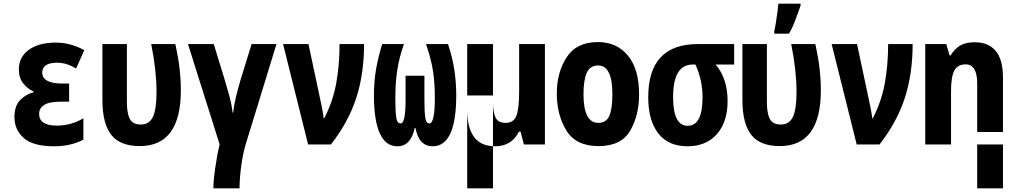

<svg xmlns="http://www.w3.org/2000/svg" viewBox="-20 -790 5540 1050"><path d="M276 10Q366 10 436 -26V-143Q368 -103 291 -103Q194 -103 194 -167Q194 -198 221.5 -216Q249 -234 314 -234H358V-333H323Q211 -333 211 -393Q211 -447 293 -447Q345 -447 396 -415L441 -516Q399 -538 361.5 -547.5Q324 -557 284 -557Q192 -557 137.5 -517.5Q83 -478 83 -410Q83 -364 107.5 -333.5Q132 -303 163 -290V-285Q122 -275 90.5 -243Q59 -211 59 -150Q59 -80 110 -35Q161 10 276 10Z M744 9Q969 9 969 -296Q969 -354 962.5 -412Q956 -470 939 -549H807Q836 -404 836 -289Q836 -192 816 -150.5Q796 -109 750 -109Q706 -109 690 -139.5Q674 -170 674 -230V-549H540V-245Q540 -114 588.5 -52.5Q637 9 744 9Z M1147 240H1290Q1290 183 1300 112Q1310 41 1328 -15L1492 -549H1356L1296 -355Q1282 -308 1270.5 -260.5Q1259 -213 1255 -174H1252Q1247 -220 1233.5 -268Q1220 -316 1207 -360L1149 -549H1008L1181 -1Q1169 48 1158 122Q1147 196 1147 240Z M1665 0H1790Q1887 -125 1929 -256.5Q1971 -388 1971 -549H1837Q1837 -434 1818.5 -333.5Q1800 -233 1753 -143H1750Q1748 -163 1743 -189.5Q1738 -216 1735 -229L1667 -549H1528Z M2153 10Q2227 10 2248 -90H2252Q2271 10 2346 10Q2475 10 2475 -269Q2475 -342 2464.5 -409.5Q2454 -477 2430 -549H2310Q2338 -466 2348 -401.5Q2358 -337 2358 -255Q2358 -115 2328 -115Q2310 -115 2305.5 -148.5Q2301 -182 2301 -243V-376H2198V-243Q2198 -115 2171 -115Q2151 -115 2146.5 -150Q2142 -185 2142 -250Q2142 -342 2153 -410Q2164 -478 2189 -549H2070Q2048 -477 2036.5 -411Q2025 -345 2025 -266Q2025 -132 2057 -61Q2089 10 2153 10Z M2535 240V-268H2676V240ZM2687 10Q2778 10 2818 -70H2827L2845 0H2960V-549H2819V-285Q2819 -199 2804.5 -158.5Q2790 -118 2745 -118Q2704 -118 2690 -147Q2676 -176 2676 -233V-549H2535V-191Q2535 10 2687 10Z M3253 9Q3378 9 3426.5 -75.5Q3475 -160 3475 -273Q3475 -412 3414 -486Q3353 -560 3250 -560Q3133 -560 3079 -477Q3025 -394 3025 -278Q3025 -163 3077 -77Q3129 9 3253 9ZM3252 -118Q3171 -118 3171 -275Q3171 -352 3189 -392Q3207 -432 3251 -432Q3329 -432 3329 -275Q3329 -194 3312 -156Q3295 -118 3252 -118Z M3740 10Q3841 10 3900 -56Q3959 -122 3959 -237Q3959 -360 3894 -437H3995V-549H3797Q3525 -549 3525 -259Q3525 -131 3580 -60.5Q3635 10 3740 10ZM3741 -102Q3661 -102 3661 -259Q3661 -437 3768 -437H3783Q3822 -353 3822 -258Q3822 -102 3741 -102Z M4244 9Q4469 9 4469 -296Q4469 -354 4462.5 -412Q4456 -470 4439 -549H4307Q4336 -404 4336 -289Q4336 -192 4316 -150.5Q4296 -109 4250 -109Q4206 -109 4190 -139.5Q4174 -170 4174 -230V-549H4040V-245Q4040 -114 4088.5 -52.5Q4137 9 4244 9ZM4214 -606H4295Q4316 -643 4330.5 -683Q4345 -723 4358 -759V-770H4237Q4236 -757 4232 -726.5Q4228 -696 4223 -665Q4218 -634 4214 -620Z M4665 0H4790Q4887 -125 4929 -256.5Q4971 -388 4971 -549H4837Q4837 -434 4818.5 -333.5Q4800 -233 4753 -143H4750Q4748 -163 4743 -189.5Q4738 -216 4735 -229L4667 -549H4528Z M5324 240V-68H5465V240ZM5040 0H5181V-292Q5181 -370 5199 -404Q5217 -438 5261 -438Q5324 -438 5324 -333V0H5465V-366Q5465 -559 5309 -559Q5259 -559 5228.5 -539.5Q5198 -520 5179 -487H5173L5155 -549H5040Z"/></svg>

Font: Noto Sans Mono Condensed Extra
Style: Regular
Weight: 800
Width: 3
Designer: Monotype Design Team
Foundry: Monotype Imaging Inc.
Version: Version 1.900